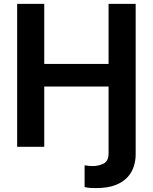

<svg xmlns="http://www.w3.org/2000/svg" viewBox="-20 -750 784 985"><path d="M207 -730V-422H537V-730H676V43Q676 72 667 102Q657 134 635 158Q612 184 573 199Q534 215 471 215L439 214Q437 214 414 210V98L436 101L455 102Q486 102 512 89Q537 76 537 36V-306H207V3H68V-730Z"/></svg>

Font: Sinter Bold
Style: Regular
Weight: 700
Foundry: Adobe & rsms
Version: Version 1.000